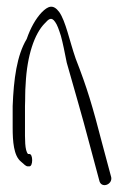

<svg xmlns="http://www.w3.org/2000/svg" viewBox="-20 -563 372 561"><path d="M17 -190C17 -150 20 -108 41 -91C51 -82 56 -77 61 -77H66C71 -77 74 -85 74 -95C74 -105 71 -113 66 -113H62C52 -123 53 -158 53 -190V-253C54 -274 53 -295 55 -318C59 -401 81 -465 111 -495C122 -507 130 -515 141 -499C147 -491 152 -477 158 -458C164 -436 169 -410 175 -380C199 -294 215 -243 244 -133L270 -36C275 -11 309 -23 305 -45L279 -142C250 -254 235 -305 201 -392C183 -444 172 -501 153 -528C135 -552 120 -545 102 -527C84 -508 69 -481 58 -449C29 -401 20 -331 17 -253Z"/></svg>

Font: Stray Cat
Style: UltCn
Weight: 400
Version: Version 1.0